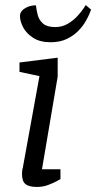

<svg xmlns="http://www.w3.org/2000/svg" viewBox="-20 -735 380 759"><path d="M136 -434 57 -451V-488L208 -507V-432L146 -66H219V-27Q219 -27 205.5 -19.5Q192 -12 171 -4Q150 4 126 4Q94 4 80.5 -7.5Q67 -19 67 -47Q67 -52 67.5 -58.5Q68 -65 70 -71ZM180 -568Q138 -568 111 -585.5Q84 -603 71.5 -627Q59 -651 59 -671Q59 -678 61 -683Q63 -688 67 -693Q74 -700 83.5 -705Q93 -710 103.5 -712Q114 -714 122 -714Q124 -696 129 -676Q134 -656 150 -642Q166 -628 198 -628Q226 -628 248 -641Q270 -654 286 -671.5Q302 -689 310.5 -702Q319 -715 319 -715L340 -697Q340 -697 335 -684Q330 -671 319 -651.5Q308 -632 289.5 -613Q271 -594 244 -581Q217 -568 180 -568Z"/></svg>

Font: Faustina VF Beta
Style: Italic
Weight: 400
Italic angle: -8°
Designer: Alfonso Garcia
Foundry: Omnibus-Type
Version: Version 1.006